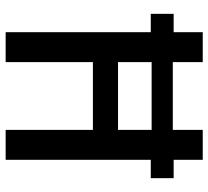

<svg xmlns="http://www.w3.org/2000/svg" viewBox="-49 -689 738 680"><g transform="rotate(90 320.0 -349.0)"><path d="M440 -309H200V0H94V-514H29V-595H94V-698H200V-592H440V-698H546V-595H611V-514H546V0H440ZM440 -398V-517H200V-398Z"/></g></svg>

Font: Writer Medium
Style: Regular
Weight: 500
Monospace: yes
Designer: Mike Abbink, Paul van der Laan, Pieter van Rosmalen
Foundry: Bold Monday
Version: Version 2.001 2020